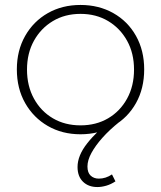

<svg xmlns="http://www.w3.org/2000/svg" viewBox="-20 -541 650 775"><path d="M305 -521Q379 -521 437.5 -488Q496 -455 529 -396Q562 -337 562 -261Q562 -184 529 -125Q496 -66 437.5 -32.5Q379 1 305 1Q231 1 173 -32.5Q115 -66 81.5 -125Q48 -184 48 -261Q48 -337 81.5 -396Q115 -455 173 -488Q231 -521 305 -521ZM305 -485Q242 -485 193.5 -456Q145 -427 117 -376.5Q89 -326 89 -260Q89 -194 117 -143Q145 -92 193.5 -63.5Q242 -35 305 -35Q368 -35 416.5 -63.5Q465 -92 493 -143Q521 -194 521 -260Q521 -326 493 -376.5Q465 -427 416.5 -456Q368 -485 305 -485ZM442 -68 462 -49Q422 -17 393.5 15Q365 47 349 76.5Q333 106 333 131Q333 156 346 168Q359 180 379 180Q407 180 432 163L446 191Q428 203 409 208.5Q390 214 373 214Q337 214 315 192.5Q293 171 293 133Q293 87 332 37.5Q371 -12 442 -68Z"/></svg>

Font: Alexandria ExtraLight
Style: Regular
Weight: 250
Designer: Mohamed Gaber
Foundry: Kief Type Foundry
Version: Version 5.100